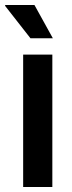

<svg xmlns="http://www.w3.org/2000/svg" viewBox="-34 -743 287 763"><path d="M176 -591H87L-14 -720L-13 -723H103ZM58 0V-526H174V0Z"/></svg>

Font: Archivo SemiCondensed SemiBold
Style: Regular
Weight: 600
Width: 4
Designer: Hector Gatti
Foundry: Omnibus-Type
Version: Version 2.001; ttfautohint (v1.8.3)